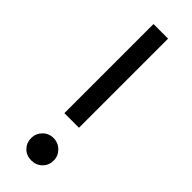

<svg xmlns="http://www.w3.org/2000/svg" viewBox="-233 -691 716 716"><g transform="rotate(45 125.5 -333.0)"><path d="M164 -204H87V-674H164ZM184 -51Q184 -26 167 -9Q150 8 124 8Q98 8 81.5 -9Q65 -26 65 -51Q65 -75 82 -92.5Q99 -110 124 -110Q149 -110 166.5 -92.5Q184 -75 184 -51Z"/></g></svg>

Font: Hind Madurai
Style: Regular
Weight: 400
Designer: Jyotish Sonowal
Foundry: Indian Type Foundry
Version: Version 1.001;PS 1.0;hotconv 1.0.86;makeotf.lib2.5.63406; tt